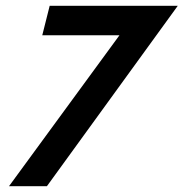

<svg xmlns="http://www.w3.org/2000/svg" viewBox="-20 -645 636 665"><path d="M11.1 0 393.8 -522.9H126.4L152.1 -625H595.8L142.4 0Z"/></svg>

Font: Afacad SemiBold
Style: Italic
Weight: 600
Italic angle: -14°
Designer: Kristian Moeller
Foundry: Dicotype
Version: Version 1.000